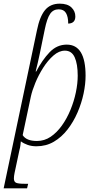

<svg xmlns="http://www.w3.org/2000/svg" viewBox="-35 -790 523 1050"><path d="M167 -624Q182 -699 211 -734.5Q240 -770 292 -770Q334 -770 355.5 -749.5Q377 -729 377 -700Q377 -662 338 -661Q338 -698 326 -718.5Q314 -739 286 -739Q256 -739 239 -714Q222 -689 210 -630L182 -494Q177 -470 171.5 -446.5Q166 -423 160 -399H163Q196 -462 236 -504Q276 -546 330 -546Q433 -546 433 -376Q433 -330 422 -278Q411 -226 389 -175Q367 -124 334.5 -82Q302 -40 259.5 -15Q217 10 164 10Q138 10 116.5 2.5Q95 -5 79 -17Q78 -7 76.5 5.5Q75 18 71 32L51 126Q48 139 44.5 156.5Q41 174 41 186Q41 204 53 209.5Q65 215 99 215H119L113 240H-15ZM167 -19Q208 -19 242 -42Q276 -65 303.5 -103.5Q331 -142 350.5 -189.5Q370 -237 380 -285.5Q390 -334 390 -376Q390 -440 373.5 -476.5Q357 -513 320 -513Q288 -513 257.5 -486.5Q227 -460 201.5 -420Q176 -380 158.5 -337.5Q141 -295 134 -263L89 -51Q109 -19 167 -19Z"/></svg>

Font: Noto Serif SemiCondensed ExtraLight
Style: Italic
Weight: 200
Width: 4
Italic angle: -12°
Designer: Monotype Design Team
Foundry: Monotype Imaging Inc.
Version: Version 2.013